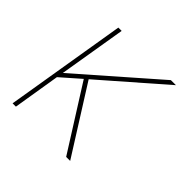

<svg xmlns="http://www.w3.org/2000/svg" viewBox="-139 -649 778 778"><g transform="rotate(45 250.0 -260.0)"><path d="M339 0 166 -274 84 -202 51 0H32L118 -520H137L89 -231L419 -520H448L181 -287L362 0Z"/></g></svg>

Font: Iosevka Thin Oblique
Style: Regular
Weight: 100
Italic angle: -9°
Monospace: yes
Designer: Belleve Invis
Foundry: Belleve Invis
Version: Version 32.5.0; ttfautohint (v1.8.4)